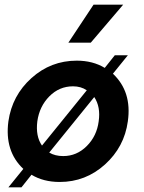

<svg xmlns="http://www.w3.org/2000/svg" viewBox="-20 -770 619 823"><path d="M369 -587H273L381 -750H508ZM464 -454Q546 -377 528 -250Q513 -140 430 -65Q347 10 236 10Q166 10 115 -21L72 33H16L80 -46Q-1 -122 16 -250Q32 -361 115 -435.5Q198 -510 309 -510Q378 -510 429 -479L472 -533H528ZM140 -250Q132 -186 160 -146L352 -383Q327 -400 293 -400Q234 -400 191.5 -357Q149 -314 140 -250ZM251 -101Q309 -101 352 -144Q395 -187 403 -250Q412 -312 384 -354L191 -116Q216 -101 251 -101Z"/></svg>

Font: Oakes Grotesk
Style: Bold Italic
Weight: 600
Italic angle: -8°
Designer: Samuel Oakes
Foundry: Samuel Oakes
Version: Version 1.000;PS 001.000;hotconv 1.0.88;makeotf.lib2.5.64775